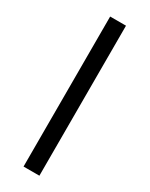

<svg xmlns="http://www.w3.org/2000/svg" viewBox="-189 -749 613 787"><g transform="rotate(30 117.5 -355.0)"><path d="M80 -710H155V0H80Z"/></g></svg>

Font: Uncut Sans Variable
Style: Regular
Weight: 400
Designer: Kasper Nordkvist
Foundry: UNCUT.wtf
Version: Version 1.303;Glyphs 3.1.2 (3151)